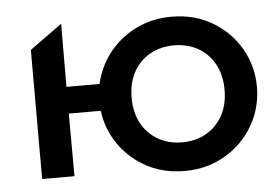

<svg xmlns="http://www.w3.org/2000/svg" viewBox="-43 -577 950 651"><g transform="rotate(-5 431.5 -252.0)"><path d="M76.6 0V-439.5L186.6 -518.8L185.9 -304.1H353.4V-213.1H185.9L186.6 0ZM560.9 15Q483 15 422.4 -20.8Q361.8 -56.6 327.2 -116.2Q292.6 -175.9 292.6 -247.5Q292.6 -300.2 312.4 -347.7Q332.2 -395.2 368.4 -431.7Q404.5 -468.1 453.5 -489.1Q502.5 -510 560.9 -510Q638.9 -510 699.5 -474.2Q760.1 -438.4 794.7 -378.8Q829.3 -319.1 829.3 -247.5Q829.3 -194.8 809.5 -147.3Q789.6 -99.8 753.5 -63.3Q717.4 -26.9 668.5 -5.9Q619.6 15 560.9 15ZM560.9 -82.5Q606.8 -82.5 642.5 -102.8Q678.2 -123 698.6 -159.9Q719.1 -196.9 719.1 -247.5Q719.1 -298.1 698.6 -335.2Q678.2 -372.3 642.6 -392.4Q606.9 -412.5 560.9 -412.5Q514.9 -412.5 479.3 -392.4Q443.7 -372.3 423.2 -335.2Q402.8 -298.1 402.8 -247.5Q402.8 -196.9 423.2 -159.9Q443.7 -123 479.4 -102.8Q515.1 -82.5 560.9 -82.5Z"/></g></svg>

Font: Geologica-Sharp
Style: Regular
Weight: 100
Designer: Sindre Bremnes, Frode Helland
Foundry: Monokrom Skriftforlag AS
Version: Version 1.010;gftools[0.9.28]